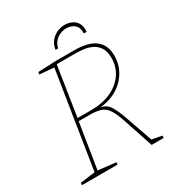

<svg xmlns="http://www.w3.org/2000/svg" viewBox="-197 -973 1021 1101"><g transform="rotate(-30 313.5 -423.0)"><path d="M22 0 24 -15 129 -29 121 -21 224 -671 229 -663 128 -672 130 -687 248 -692H372Q555 -692 555 -551Q555 -492 526 -444Q497 -396 446 -366.5Q395 -337 330 -333L322 -336Q372 -332 394.5 -296.5Q417 -261 437 -202L500 -22L493 -29L565 -15L563 0H484L418 -198Q398 -258 378 -285Q358 -312 330 -319.5Q302 -327 259 -327H183L191 -334L141 -21L136 -29L260 -15L258 0ZM192 -339 187 -346H282Q359 -346 415.5 -372Q472 -398 503 -443.5Q534 -489 534 -546Q534 -594 515 -620Q496 -646 468.5 -657Q441 -668 413.5 -670.5Q386 -673 368 -673H237L245 -680ZM395 -846Q422 -846 444 -835Q466 -824 477.5 -802Q489 -780 485 -748H467Q469 -787 447.5 -805.5Q426 -824 394 -824Q360 -824 332.5 -804.5Q305 -785 296 -747L279 -748Q284 -781 302 -802.5Q320 -824 344.5 -835Q369 -846 395 -846Z"/></g></svg>

Font: Bitter Thin
Style: Italic
Weight: 100
Italic angle: -9°
Designer: Sol Matas, and Bitter project Authors
Foundry: Sol Matas
Version: Version 2.002